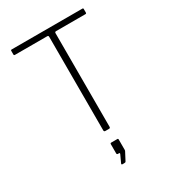

<svg xmlns="http://www.w3.org/2000/svg" viewBox="-230 -860 1083 1213"><g transform="rotate(-30 311.5 -253.0)"><path d="M47 -735Q47 -739 48.5 -740.5Q50 -742 54 -742H569Q573 -742 574.5 -740.5Q576 -739 576 -735V-709Q576 -702 568 -702H355Q345 -702 345 -693V-10Q345 0 336 0H309Q299 0 299 -10V-693Q299 -702 289 -702H55Q47 -702 47 -709ZM296 236Q293 236 292 233.5Q291 231 292 228L317 174Q319 169 318 167Q317 165 313 165H305Q297 165 297 156V90Q297 82 304 82H349Q355 82 355 89V165Q355 166 354.5 168Q354 170 354 171L323 230Q321 234 318 235Q315 236 309 236Z"/></g></svg>

Font: Libre Franklin Thin Thin
Style: Regular
Weight: 250
Version: Version 3.000